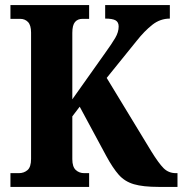

<svg xmlns="http://www.w3.org/2000/svg" viewBox="-20 -734 717 754"><path d="M21 0V-54H54Q74 -54 88 -66Q102 -78 102 -110V-606Q102 -635 90 -647.5Q78 -660 59 -660H21V-714H330V-660H304Q285 -660 274.5 -647.5Q264 -635 264 -605V-344L393 -526Q419 -562 432.5 -585Q446 -608 446 -630Q446 -647 434 -654Q422 -661 393 -661V-714H647V-661Q609 -661 578 -636.5Q547 -612 517 -574L399 -428L574 -140Q603 -93 622.5 -73.5Q642 -54 671 -54H677V0H603Q542 0 506 -10.5Q470 -21 446.5 -47.5Q423 -74 397 -122L293 -315L264 -277V-109Q264 -79 277.5 -66.5Q291 -54 311 -54H330V0Z"/></svg>

Font: Noto Serif Hebrew Condensed ExtraBold
Style: Regular
Weight: 800
Width: 3
Designer: Monotype Design Team
Foundry: Monotype Imaging Inc.
Version: Version 2.004; ttfautohint (v1.8.4.7-5d5b)